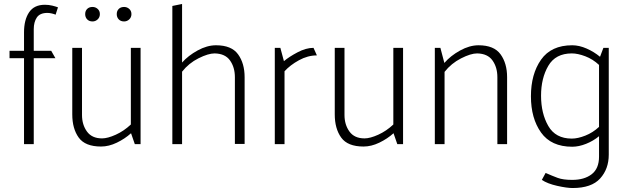

<svg xmlns="http://www.w3.org/2000/svg" viewBox="-20 -726 3166 967"><path d="M28 -470H101V-563Q101 -626 126.5 -664Q152 -702 206 -702Q226 -702 244 -697.5Q262 -693 272 -689L260 -652Q254 -655 241.5 -658Q229 -661 219 -661Q181 -661 165.5 -638Q150 -615 150 -579V-470H238L259 -433H150V0H101V-433H28Z M605 -618Q588 -618 578 -628.5Q568 -639 568 -655Q568 -671 578 -681Q588 -691 605 -691Q620 -691 631 -681Q642 -671 642 -655Q642 -639 631 -628.5Q620 -618 605 -618ZM446 -618Q429 -618 419 -628.5Q409 -639 409 -655Q409 -671 419 -681Q429 -691 446 -691Q461 -691 472 -681Q483 -671 483 -655Q483 -639 472 -628.5Q461 -618 446 -618ZM688 -485V0H659L640 -55Q609 -27 568.5 -7.5Q528 12 489 12Q409 12 376.5 -33Q344 -78 344 -150V-485H393V-147Q393 -98 418 -63.5Q443 -29 494 -29Q522 -29 563 -47.5Q604 -66 639 -99V-485Z M848 0V-696L897 -706V-411Q928 -446 975.5 -472Q1023 -498 1068 -498Q1146 -498 1179 -452.5Q1212 -407 1212 -337V-1H1163V-337Q1163 -387 1138.5 -421.5Q1114 -456 1061 -457Q1029 -457 980 -432.5Q931 -408 897 -365V0Z M1364 0V-485H1392L1410 -418Q1436 -440 1478.5 -462.5Q1521 -485 1559 -485L1576 -447Q1530 -447 1485.5 -422.5Q1441 -398 1413 -367V0Z M2010 -485V0H1981L1962 -55Q1931 -27 1890.5 -7.5Q1850 12 1811 12Q1731 12 1698.5 -33Q1666 -78 1666 -150V-485H1715V-147Q1715 -98 1740 -63.5Q1765 -29 1816 -29Q1844 -29 1885 -47.5Q1926 -66 1961 -99V-485Z M2170 0V-485H2198L2218 -409Q2249 -445 2297 -471.5Q2345 -498 2390 -498Q2468 -498 2501 -452.5Q2534 -407 2534 -337V0H2485V-337Q2485 -387 2460.5 -421.5Q2436 -456 2383 -457Q2351 -457 2302 -432Q2253 -407 2219 -364V0Z M2997 -399Q2966 -428 2928 -442.5Q2890 -457 2860 -457Q2778 -457 2741.5 -394.5Q2705 -332 2705 -244Q2705 -155 2741.5 -91.5Q2778 -28 2860 -28Q2890 -28 2928 -43Q2966 -58 2997 -87ZM3046 53Q3046 125 3002.5 173Q2959 221 2864 221Q2835 221 2786 210Q2737 199 2709 180L2728 145Q2762 160 2789 170Q2816 180 2862 180Q2923 180 2960 151.5Q2997 123 2997 63V-40Q2968 -16 2931.5 -1.5Q2895 13 2862 13Q2756 13 2705 -58.5Q2654 -130 2654 -241Q2654 -353 2705 -425.5Q2756 -498 2862 -498Q2897 -498 2934.5 -481.5Q2972 -465 3002 -440L3019 -485H3046Z"/></svg>

Font: Palanquin Thin
Style: Regular
Weight: 250
Designer: Pria Ravichandran
Version: Version 1.001